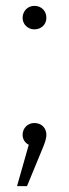

<svg xmlns="http://www.w3.org/2000/svg" viewBox="-20 -488 235 654"><path d="M97 -468C74 -468 57 -450 57 -427C57 -406 74 -388 97 -388C122 -388 138 -406 138 -427C138 -450 122 -468 97 -468ZM97 -69C74 -69 57 -51 57 -29C57 -14 65 -1 78 5L38 146H72L124 20C131 3 138 -14 138 -29C138 -51 122 -69 97 -69Z"/></svg>

Font: Fira Sans ExtraLight
Style: Regular
Weight: 200
Designer: bBox Type GmbH & Carrois Corporate GbR & Edenspiekermann AG
Foundry: bBox Type GmbH & Carrois Corporate GbR & Edenspiekermann AG
Version: Version 4.300;PS 004.300;hotconv 1.0.88;makeotf.lib2.5.64775